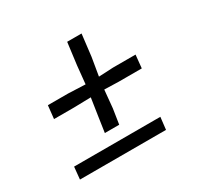

<svg xmlns="http://www.w3.org/2000/svg" viewBox="-122 -685 850 827"><g transform="rotate(-30 303.0 -271.0)"><path d="M246.5 -120 257.5 -194.5 271 -283.5 185.5 -281.5H87L94 -346.5H194.5L279.5 -343L288.5 -432.5L302.5 -541.5H374L361 -432.5L346 -343L418 -346.5H530L523.5 -281.5H409L338 -283.5L329.5 -194.5L318 -120ZM53.5 0 59.5 -61H488.5L481.5 0Z"/></g></svg>

Font: Merriweather 48pt
Style: Italic
Weight: 400
Italic angle: -7.8°
Version: Version 2.101